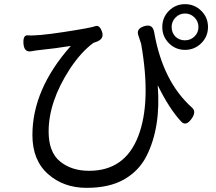

<svg xmlns="http://www.w3.org/2000/svg" viewBox="-20 -838 1040 924"><path d="M645 -670Q636 -701 675.5 -712.5Q715 -724 722 -683Q763 -446 904 -320Q927 -300 900.5 -264.5Q874 -229 852 -253Q794 -315 739 -428Q755 -225 685 -87Q649 -16 578 25Q507 66 396.5 66Q286 66 211 -0.5Q136 -67 136 -188Q136 -409 321 -617Q255 -606 152 -595L129 -591Q96 -586 93 -628Q90 -670 114 -668Q157 -664 287.5 -684Q418 -704 438.5 -712Q459 -720 471 -685Q483 -650 442 -636L430 -632Q370 -588 316 -506Q214 -349 214 -205Q214 -106 269 -61Q324 -16 409 -16Q580 -16 644.5 -180.5Q709 -345 659 -628ZM824 -662Q843 -644 870 -644Q897 -644 916 -662.5Q935 -681 935 -708Q935 -735 916 -754Q897 -773 870.5 -773Q844 -773 825 -754Q806 -735 806 -708Q806 -681 824 -662ZM793 -630Q761 -662 761 -708Q761 -754 793 -786Q825 -818 870.5 -818Q916 -818 948.5 -786Q981 -754 981 -708Q981 -662 948.5 -630Q916 -598 870.5 -598Q825 -598 793 -630Z"/></svg>

Font: Raw Maruko Gothic CJK TC
Style: Regular
Weight: 400
Version: Version 1.001